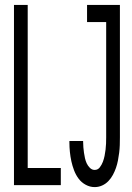

<svg xmlns="http://www.w3.org/2000/svg" viewBox="-20 -755 540 783"><path d="M366 8Q347 8 329.5 -1.5Q312 -11 300.5 -26.5Q289 -42 282 -60.5Q275 -79 271 -97.5Q267 -116 265 -135.5Q263 -155 263 -174V-180H319V-177Q319 -165 320 -154Q321 -143 322.5 -132Q324 -121 326.5 -110Q329 -99 333.5 -89Q338 -79 346.5 -70.5Q355 -62 366 -62Q379 -62 387 -72.5Q395 -83 399.5 -95Q404 -107 406.5 -119.5Q409 -132 410.5 -144.5Q412 -157 412.5 -169.5Q413 -182 413 -195V-665H335V-735H469V-195Q469 -179 468.5 -163.5Q468 -148 466 -132Q464 -116 461 -100.5Q458 -85 453 -70.5Q448 -56 440.5 -42Q433 -28 422 -16.5Q411 -5 396.5 1.5Q382 8 366 8ZM37 0V-735H93V-70H228V0Z"/></svg>

Font: Iosevka Custom
Style: Regular
Weight: 400
Monospace: yes
Designer: Belleve Invis
Foundry: Belleve Invis
Version: Version 32.5.0; ttfautohint (v1.8.4)